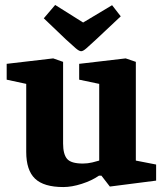

<svg xmlns="http://www.w3.org/2000/svg" viewBox="-20 -743 655 776"><path d="M236 13Q157 13 121.5 -21Q86 -55 86 -129V-404L7 -421V-485L195 -507L235 -493V-163Q235 -120 251 -101Q267 -82 315 -82Q334 -82 353 -86.5Q372 -91 381 -94V-404L300 -421V-485L488 -507L529 -493V-94L611 -78V-13L424 11L390 -33H380Q351 -13 310.5 0Q270 13 236 13ZM308 -536Q300 -536 286 -548Q272 -560 246 -584L157 -669L203 -723L316 -652L433 -722L468 -677L369 -584Q344 -561 330 -548.5Q316 -536 308 -536Z"/></svg>

Font: Faustina ExtraBold
Style: Regular
Weight: 800
Designer: Alfonso Garcia
Foundry: http://www.omnibus-type.com
Version: Version 1.200